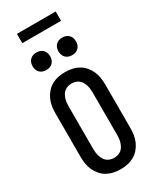

<svg xmlns="http://www.w3.org/2000/svg" viewBox="-277 -1202 1055 1287"><g transform="rotate(-30 250.0 -559.0)"><path d="M250 8Q223 8 196.5 2.5Q170 -3 146.5 -16Q123 -29 105 -50Q87 -71 76 -95.5Q65 -120 61 -146.5Q57 -173 57 -200V-535Q57 -562 61 -588.5Q65 -615 76 -639.5Q87 -664 105 -685Q123 -706 146.5 -719Q170 -732 196.5 -737.5Q223 -743 250 -743Q277 -743 303.5 -737.5Q330 -732 353.5 -719Q377 -706 395 -685Q413 -664 424 -639.5Q435 -615 439 -588.5Q443 -562 443 -535V-200Q443 -173 439 -146.5Q435 -120 424 -95.5Q413 -71 395 -50Q377 -29 353.5 -16Q330 -3 303.5 2.5Q277 8 250 8ZM250 -80Q264 -80 278 -84Q292 -88 303.5 -96.5Q315 -105 322.5 -117.5Q330 -130 334.5 -143.5Q339 -157 341 -171.5Q343 -186 343 -200V-535Q343 -549 341 -563.5Q339 -578 334.5 -591.5Q330 -605 322.5 -617.5Q315 -630 303.5 -638.5Q292 -647 278 -651Q264 -655 250 -655Q236 -655 222 -651Q208 -647 196.5 -638.5Q185 -630 177.5 -617.5Q170 -605 165.5 -591.5Q161 -578 159 -563.5Q157 -549 157 -535V-200Q157 -186 159 -171.5Q161 -157 165.5 -143.5Q170 -130 177.5 -117.5Q185 -105 196.5 -96.5Q208 -88 222 -84Q236 -80 250 -80ZM350 -817Q336 -817 323 -821.5Q310 -826 300.5 -835.5Q291 -845 286.5 -858Q282 -871 282 -885Q282 -899 286.5 -912Q291 -925 300.5 -934.5Q310 -944 323 -948.5Q336 -953 350 -953Q364 -953 377 -948.5Q390 -944 399.5 -934.5Q409 -925 413.5 -912Q418 -899 418 -885Q418 -871 413.5 -858Q409 -845 399.5 -835.5Q390 -826 377 -821.5Q364 -817 350 -817ZM150 -817Q136 -817 123 -821.5Q110 -826 100.5 -835.5Q91 -845 86.5 -858Q82 -871 82 -885Q82 -899 86.5 -912Q91 -925 100.5 -934.5Q110 -944 123 -948.5Q136 -953 150 -953Q164 -953 177 -948.5Q190 -944 199.5 -934.5Q209 -925 213.5 -912Q218 -899 218 -885Q218 -871 213.5 -858Q209 -845 199.5 -835.5Q190 -826 177 -821.5Q164 -817 150 -817ZM400 -1054H100V-1126H400Z"/></g></svg>

Font: Iosevka Curly Slab Semibold
Style: Regular
Weight: 600
Monospace: yes
Designer: Belleve Invis
Foundry: Belleve Invis
Version: Version 22.1.2; ttfautohint (v1.8.4)